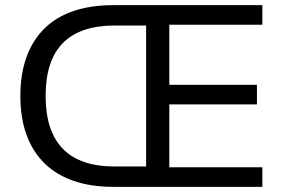

<svg xmlns="http://www.w3.org/2000/svg" viewBox="-20 -725 1089 745"><path d="M419 0Q333 0 266 -23Q199 -46 153 -91Q107 -136 83 -201.5Q59 -267 59 -353Q59 -438 83 -504Q107 -570 153 -615Q199 -660 266 -682.5Q333 -705 419 -705H998V-629H637V-396H977V-320H637V-76H998V0ZM425 -79H547V-626H425Q291 -626 224 -558Q157 -490 157 -353Q157 -216 224 -147.5Q291 -79 425 -79Z"/></svg>

Font: Nunito Sans 12pt Medium
Style: Regular
Weight: 500
Designer: Vernon Adams
Foundry: Vernon Adams
Version: Version 3.101;gftools[0.9.27]